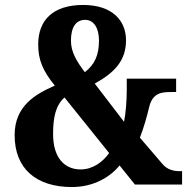

<svg xmlns="http://www.w3.org/2000/svg" viewBox="-20 -744 766 774"><path d="M270 10C357 10 424 -30 462 -77L524 0H714V-54H705C682 -54 654 -59 634 -84L544 -189C560 -231 572 -273 581 -311C595 -372 634 -373 673 -373H690V-427H491V-382C491 -338 487 -287 480 -253L362 -407C445 -453 488 -502 488 -582C488 -658 436 -724 315 -724C195 -724 134 -664 134 -565C134 -503 152 -459 201 -399C122 -364 39 -317 39 -199C39 -64 126 10 270 10ZM322 -453C288 -498 266 -535 266 -580C266 -634 286 -664 323 -664C358 -664 379 -631 379 -581C379 -522 362 -484 322 -453ZM305 -61C237 -61 194 -112 194 -203C194 -270 204 -319 240 -351L420 -127C395 -92 355 -61 305 -61Z"/></svg>

Font: Noto Serif Devanagari Condensed ExtraBold
Style: Regular
Weight: 800
Width: 3
Designer: Universal Thirst, Indian Type Foundry and the Monotype Design Team
Foundry: Monotype Imaging Inc.
Version: Version 2.004